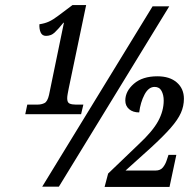

<svg xmlns="http://www.w3.org/2000/svg" viewBox="-20 -739 765 760"><path d="M80 -287 88 -325H129Q144 -325 156 -331Q168 -337 174 -363L233 -649H231Q210 -623 196 -610Q182 -597 162 -597Q147 -597 141 -610.5Q135 -624 136 -643Q157 -646 173.5 -653.5Q190 -661 211 -677Q232 -693 267 -719H321L252 -389Q250 -379 248 -368Q246 -357 246 -350Q246 -333 255.5 -329Q265 -325 279 -325H310L301 -287ZM147 0 584 -714H650L213 0ZM394 1 408 -52 528 -167Q584 -219 606 -259.5Q628 -300 628 -341Q628 -363 619.5 -379Q611 -395 592 -395Q568 -395 552 -364.5Q536 -334 531 -294Q506 -294 491 -307Q476 -320 476 -341Q476 -378 510 -407.5Q544 -437 603 -437Q652 -437 680 -412.5Q708 -388 708 -348Q708 -319 696 -292Q684 -265 655.5 -232.5Q627 -200 578 -155L477 -64H596Q615 -64 625 -76.5Q635 -89 640 -105L647 -126H678L651 1Z"/></svg>

Font: Noto Serif ExtraCondensed SemiBold
Style: Italic
Weight: 600
Width: 2
Italic angle: -12°
Designer: Monotype Design Team
Foundry: Monotype Imaging Inc.
Version: Version 2.013